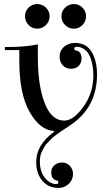

<svg xmlns="http://www.w3.org/2000/svg" viewBox="-20 -691 520 944"><path d="M300 -568Q282 -586 282 -611Q282 -636 300 -653.5Q318 -671 343 -671Q368 -671 385.5 -653.5Q403 -636 403 -611Q403 -586 385.5 -568Q368 -550 343 -550Q318 -550 300 -568ZM120.5 -568Q103 -586 103 -611Q103 -636 120.5 -653.5Q138 -671 163 -671Q188 -671 206 -653.5Q224 -636 224 -611Q224 -586 206 -568Q188 -550 163 -550Q138 -550 120.5 -568ZM268 233Q218 233 188 197.5Q158 162 158 106Q158 21 246 -43L245 -47Q177 -51 126 -140Q75 -229 75 -389V-445H4V-460H25Q104 -460 166 -473V-412Q166 -271 199.5 -184.5Q233 -98 296 -98Q341 -98 390 -166Q439 -234 439 -320Q439 -369 425 -406.5Q411 -444 381 -456Q371 -461 358 -461Q345 -461 345 -452Q345 -444 354 -443Q381 -438 381 -403Q380 -380 366.5 -366.5Q353 -353 328 -353Q304 -353 288.5 -370Q273 -387 273 -411Q273 -442 295 -461Q317 -480 348 -480Q404 -480 430.5 -436Q457 -392 457 -324Q457 -163 325 -75Q323 -73 304 -61Q285 -49 280.5 -45.5Q276 -42 259 -30Q242 -18 236.5 -12Q231 -6 218 6.5Q205 19 200 28Q195 37 188 50Q181 63 178.5 76Q176 89 176 103Q176 153 201 183.5Q226 214 257 214Q267 214 267 205Q267 198 258 196Q232 190 232 156Q232 135 247.5 121.5Q263 108 285 108Q308 108 323.5 124.5Q339 141 339 164Q339 193 318 213Q297 233 268 233Z"/></svg>

Font: Elsie Swash Caps
Style: Regular
Weight: 400
Designer: Alejandro Inler
Foundry: Alejandro Inler
Version: 1.001